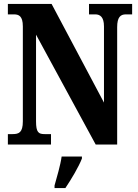

<svg xmlns="http://www.w3.org/2000/svg" viewBox="-20 -734 700 975"><path d="M20 0H239V-53H207C176 -53 163 -61 163 -118V-558L466 0H575V-596C575 -647 592 -661 619 -661H651V-714H432V-661H464C488 -661 508 -648 508 -600V-213L242 -714H20V-661H51C75 -661 96 -653 96 -600V-118C96 -61 76 -53 44 -53H20ZM257 208V221H312C341 178 380 113 396 71V61H293C287 105 268 168 257 208Z"/></svg>

Font: Noto Serif Georgian ExtraCondensed ExtraBold
Style: Regular
Weight: 800
Width: 2
Designer: Monotype Design Team, Akaki Razmadze
Foundry: Google LLC
Version: Version 2.003